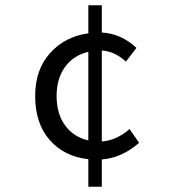

<svg xmlns="http://www.w3.org/2000/svg" viewBox="-20 -673 640 726"><path d="M194 -310Q194 -243 226 -199Q258 -155 314 -142V-477Q258 -464 226 -420Q194 -376 194 -310ZM314 33V-71Q223 -81 168 -143.5Q113 -206 113 -310Q113 -410 169.5 -472.5Q226 -535 314 -547V-653H365V-550Q438 -546 496 -492L456 -440Q414 -479 365 -482V-138Q420 -142 470 -185L506 -133Q441 -76 365 -70V33Z"/></svg>

Font: TypoPRO Source Code Pro
Style: Regular
Weight: 400
Monospace: yes
Designer: Paul D. Hunt, Teo Tuominen
Foundry: Adobe Systems Incorporated
Version: Version 2.010;PS 1.0;hotconv 1.0.84;makeotf.lib2.5.63406